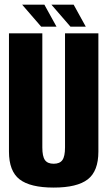

<svg xmlns="http://www.w3.org/2000/svg" viewBox="-20 -822 478 846"><path d="M216.5 4.5Q113 4.5 66.2 -31.8Q19.5 -68 19.5 -154V-675H166.5V-172.5Q166.5 -133 178 -116.8Q189.5 -100.5 216.5 -100.5Q243.5 -100.5 255 -116.8Q266.5 -133 266.5 -172.5V-675H413.5V-154Q413.5 -68 366.8 -31.8Q320 4.5 216.5 4.5ZM290.5 -704.5 206.5 -801.5H304.5L358 -704.5ZM161.5 -704.5 77.5 -801.5H175.5L229 -704.5Z"/></svg>

Font: Anybody Condensed Regular
Style: Bold
Weight: 700
Width: 3
Designer: Tyler Finck
Foundry: Etcetera Type Company
Version: Version 1.010; ttfautohint (v1.8.3) -l 8 -r 50 -G 200 -x 14 